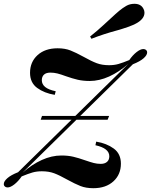

<svg xmlns="http://www.w3.org/2000/svg" viewBox="-52 -976 794 1010"><path d="M722 -700Q722 -686 703.5 -669.5Q685 -653 647 -638L370 -366H522L514 -346H350L67 -68Q116 -111 168 -134.5Q220 -158 271 -158Q306 -158 333.5 -151.5Q361 -145 395 -133Q424 -123 441.5 -118.5Q459 -114 478 -114Q499 -114 511 -124.5Q523 -135 523 -154Q523 -196 450 -212L454 -231Q509 -222 546.5 -194.5Q584 -167 584 -115Q584 -58 544.5 -22Q505 14 439 14Q400 14 371 2.5Q342 -9 302 -31Q261 -54 233 -64.5Q205 -75 168 -75Q141 -75 118.5 -68.5Q96 -62 62 -48Q44 -22 23.5 -6Q3 10 -12 10Q-21 10 -26 5Q-32 1 -32 -8Q-32 -22 -13.5 -38.5Q5 -55 43 -70L324 -346H162L169 -366H344L623 -640Q574 -597 522 -573.5Q470 -550 420 -550Q385 -550 357 -556.5Q329 -563 295 -575Q268 -585 250 -589.5Q232 -594 213 -594Q191 -594 179.5 -583.5Q168 -573 168 -554Q168 -533 185.5 -518.5Q203 -504 241 -496L236 -477Q181 -486 143.5 -513.5Q106 -541 106 -593Q106 -650 145.5 -686Q185 -722 251 -722Q290 -722 319 -710.5Q348 -699 388 -677Q429 -654 457 -643.5Q485 -633 522 -633Q549 -633 571.5 -639.5Q594 -646 628 -660Q646 -686 666.5 -702Q687 -718 702 -718Q711 -718 716 -713Q722 -709 722 -700ZM527 -876Q558 -905 575.5 -919.5Q593 -934 612 -945Q631 -956 655 -956Q690 -956 703 -929Q708 -920 708 -909Q708 -892 696 -877.5Q684 -863 663 -852Q646 -843 620.5 -834Q595 -825 567 -817Q492 -797 429 -772L422 -784Q461 -815 491 -843Q521 -871 527 -876Z"/></svg>

Font: Playfair Display SC
Style: Bold Italic
Weight: 700
Italic angle: -14°
Designer: Claus Eggers Sørensen
Foundry: Claus Eggers Sørensen
Version: Version 1.200; ttfautohint (v1.6)